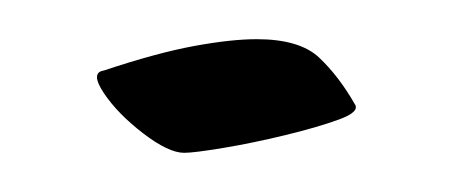

<svg xmlns="http://www.w3.org/2000/svg" viewBox="-20 -68 233 98"><path d="M74 10Q66 10 53 0Q40 -10 33 -20.5Q26 -31 33 -32Q60 -41 79 -44.5Q98 -48 111 -48Q133 -48 143 -38.5Q153 -29 161 -15Q164 -11 153 -7Q142 -3 125.5 1Q109 5 94 7.5Q79 10 74 10Z"/></svg>

Font: Grechen Fuemen
Style: Regular
Weight: 400
Designer: Robert E. Leuschke
Foundry: Robert E. Leuschke
Version: Version 1.010; ttfautohint (v1.8.3)